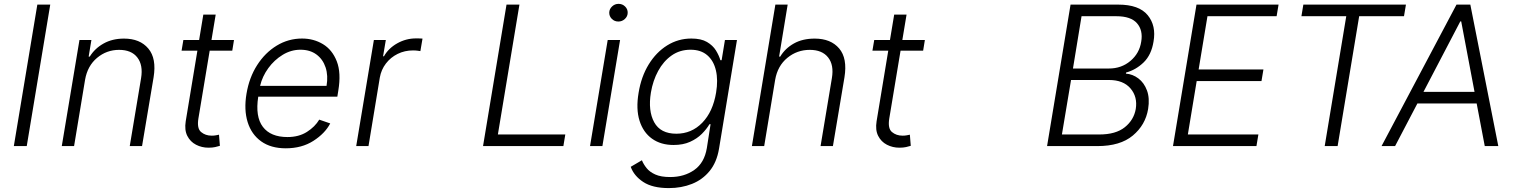

<svg xmlns="http://www.w3.org/2000/svg" viewBox="-20 -751 7796 987"><path d="M238.3 -727.3 117.5 0H51.1L171.9 -727.3Z M417.3 -340.9 360.8 0H297.6L388.5 -545.5H449.9L435.7 -459.9H441.4Q467 -501.8 512.3 -527.2Q557.5 -552.6 617.5 -552.6Q699.6 -552.6 742.5 -501.4Q785.5 -450.3 769.5 -353.3L710.2 0H647L705.3 -349.4Q716.3 -416.2 686.1 -455.4Q655.9 -494.7 592.3 -494.7Q528.1 -494.7 478.9 -453.5Q429.7 -412.3 417.3 -340.9Z M1182.9 -545.5 1174 -490.4H1057.9L1000 -142.4Q991.5 -90.9 1013.7 -72.3Q1035.9 -53.6 1068.2 -53.6Q1080.6 -53.6 1089.7 -55.4Q1098.7 -57.2 1105.8 -58.6L1110.4 -1.4Q1100.1 2.1 1085.9 5.1Q1071.7 8.2 1051.8 8.2Q1017 8.2 987.6 -7.1Q958.1 -22.4 942.8 -52.6Q927.6 -82.7 934.7 -127.5L994.7 -490.4H913.4L922.6 -545.5H1003.6L1025.2 -676.1H1088.8L1067.1 -545.5Z M1448.9 11.4Q1372.5 11.4 1322.6 -24.3Q1272.7 -60 1253 -123.4Q1233.3 -186.8 1247.2 -269.5Q1261 -352.3 1301.8 -416.2Q1342.7 -480.1 1402.5 -516.5Q1462.4 -552.9 1533 -552.9Q1592.3 -552.9 1640.3 -524Q1688.2 -495 1711.3 -435.7Q1734.4 -376.4 1719.1 -285.2L1714.1 -253.9H1307.5Q1291.5 -151.3 1331.3 -98.9Q1371.1 -46.5 1457.7 -46.5Q1516.3 -46.5 1557.9 -73Q1599.4 -99.4 1621.1 -136L1677.6 -116.5Q1650.6 -65 1590.9 -26.8Q1531.2 11.4 1448.9 11.4ZM1317.1 -309.7H1658.7Q1667.6 -362.2 1653.8 -404.3Q1639.9 -446.4 1606.7 -470.9Q1573.5 -495.4 1524.5 -495.4Q1476.2 -495.4 1433.1 -469.1Q1389.9 -442.8 1359.2 -400.6Q1328.5 -358.3 1317.1 -309.7Z M1811.1 0 1902 -545.5H1963.4L1949.2 -461.6H1953.8Q1976.9 -502.8 2022 -528.2Q2067.1 -553.6 2118.6 -553.6Q2126.8 -553.6 2136.2 -553.4Q2145.6 -553.3 2152 -552.6L2141 -488.3Q2136.7 -489 2126.2 -490.4Q2115.8 -491.8 2103 -491.8Q2060.4 -491.8 2024.1 -473.9Q1987.9 -456 1963.8 -424.4Q1939.6 -392.8 1932.5 -352.3L1874.3 0Z M2463.1 0 2583.8 -727.3H2650.2L2539.4 -59.7H2886L2876.1 0Z M3013.1 0 3104 -545.5H3167.6L3076.7 0ZM3158.7 -640.3Q3138.8 -640.3 3125.2 -653.9Q3111.5 -667.6 3111.9 -686.8Q3112.6 -704.9 3126.6 -718Q3140.6 -731.2 3159.8 -731.2Q3179.7 -731.2 3193.5 -717.5Q3207.4 -703.8 3206.7 -684.7Q3206.3 -666.5 3192.1 -653.4Q3177.9 -640.3 3158.7 -640.3Z M3418.3 215.9Q3334.5 215.9 3286.8 184.5Q3239 153.1 3222.3 106.5L3279.8 72.8Q3288 93.4 3304 113.3Q3320 133.2 3348.9 146.1Q3377.8 159.1 3425.1 159.1Q3497.2 159.1 3549 122.7Q3600.9 86.3 3613.6 10.3L3632.8 -112.6H3627.1Q3612.6 -87.7 3588.1 -63Q3563.6 -38.4 3527.5 -22Q3491.5 -5.7 3442.5 -5.7Q3377.1 -5.7 3331.9 -38Q3286.6 -70.3 3267.6 -130.5Q3248.6 -190.7 3262.8 -274.1Q3276.3 -357.2 3314.8 -419.9Q3353.3 -482.6 3410 -517.8Q3466.6 -552.9 3534.1 -552.9Q3584.2 -552.9 3614.3 -535.2Q3644.5 -517.4 3660.3 -491.7Q3676.1 -465.9 3683.2 -441.4H3689.6L3706.7 -545.5H3768.5L3676.1 14.2Q3664.4 83.5 3627.8 128.2Q3591.3 172.9 3537.1 194.4Q3483 215.9 3418.3 215.9ZM3456.7 -63.6Q3535.2 -63.6 3590 -120Q3644.9 -176.5 3661.2 -275.2Q3671.9 -339.1 3660.3 -388.8Q3648.8 -438.6 3615.9 -467Q3583.1 -495.4 3529.8 -495.4Q3474.8 -495.4 3432.7 -465.9Q3390.6 -436.4 3363.5 -386.5Q3336.3 -336.6 3326 -275.2Q3310.7 -181.5 3343 -122.5Q3375.4 -63.6 3456.7 -63.6Z M3964.8 -340.9 3908.4 0H3845.2L3965.9 -727.3H4029.1L3985.1 -459.9H3990.8Q4016.3 -502.5 4061.1 -527.5Q4105.8 -552.6 4168 -552.6Q4250.7 -552.6 4293.9 -501.8Q4337 -451 4321 -353.3L4261.7 0H4198.2L4256.4 -349.4Q4267.8 -416.9 4237 -455.8Q4206.3 -494.7 4142.8 -494.7Q4077.4 -494.7 4027.3 -453.5Q3977.3 -412.3 3964.8 -340.9Z M4734.4 -545.5 4725.5 -490.4H4609.4L4551.5 -142.4Q4543 -90.9 4565.2 -72.3Q4587.4 -53.6 4619.7 -53.6Q4632.1 -53.6 4641.2 -55.4Q4650.2 -57.2 4657.3 -58.6L4661.9 -1.4Q4651.6 2.1 4637.4 5.1Q4623.2 8.2 4603.3 8.2Q4568.5 8.2 4539.1 -7.1Q4509.6 -22.4 4494.3 -52.6Q4479 -82.7 4486.2 -127.5L4546.2 -490.4H4464.8L4474.1 -545.5H4555L4576.7 -676.1H4640.3L4618.6 -545.5Z M5362.6 0 5483.3 -727.3H5728.7Q5835.2 -727.3 5879.8 -673.1Q5924.4 -619 5909.8 -536.9Q5898.8 -468.8 5859 -430.2Q5819.2 -391.7 5768.8 -378.2L5767.8 -372.5Q5802.6 -370 5832 -347.8Q5861.5 -325.6 5876.2 -285.9Q5891 -246.1 5882.1 -190.7Q5868.3 -108.3 5803.4 -54.2Q5738.6 0 5621.4 0ZM5438.9 -59.7H5631.4Q5715.6 -59.7 5762.1 -96.9Q5808.6 -134.2 5818.5 -190.7Q5828.5 -253.2 5791.4 -296.5Q5754.3 -339.8 5681.1 -339.8H5485.8ZM5495.7 -398.8H5680.8Q5745 -398.8 5791.2 -437.9Q5837.4 -476.9 5846.6 -536.9Q5856.5 -594.8 5825.1 -631.2Q5793.7 -667.6 5718.8 -667.6H5539.8Z M6009.9 0 6130.7 -727.3H6552.6L6542.6 -667.6H6187.1L6141.7 -393.8H6474.8L6464.8 -334.2H6131.7L6086.3 -59.7H6448.9L6438.9 0Z M6670.1 -667.6 6680 -727.3H7207.4L7197.4 -667.6H6967L6856.2 0H6789.8L6900.6 -667.6Z M7151.6 0H7082L7467.3 -727.3H7538.4L7682.2 0H7612.6L7571 -219.1H7266.3ZM7297.6 -278.8H7560L7491.5 -641H7486.9Z"/></svg>

Font: Inter Light  BETA
Style: Italic
Weight: 300
Italic angle: 9.39999°
Designer: Rasmus Andersson
Foundry: rsms
Version: Version 3.011;git-f93a4a705